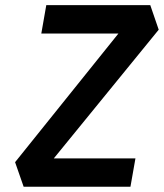

<svg xmlns="http://www.w3.org/2000/svg" viewBox="-20 -713 626 733"><path d="M70.3 0H478L497.1 -108.4H185.5L585.9 -599.6L553.7 -693.4H156.7L137.7 -585H432.1L37.6 -93.8Z"/></svg>

Font: Cascadia Mono SemiBold
Style: Italic
Weight: 600
Italic angle: -10°
Monospace: yes
Designer: Aaron Bell
Foundry: Saja Typeworks
Version: Version 2404.023